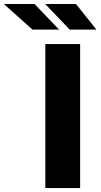

<svg xmlns="http://www.w3.org/2000/svg" viewBox="-174 -950 508 970"><path d="M230.8 -727.3V0H55V-727.3ZM313.2 -800.4H178.3L54.3 -929.7H209.9ZM124.6 -800.4H-9.9L-154.5 -929.7H0.7Z"/></svg>

Font: Inter UI Extra Bold
Style: Regular
Weight: 800
Designer: Rasmus Andersson
Foundry: rsms
Version: 3.2;8d6f07862